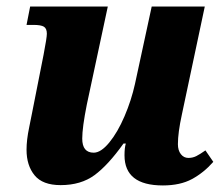

<svg xmlns="http://www.w3.org/2000/svg" viewBox="-20 -556 684 586"><path d="M360 -82Q360 -105 364 -118H357Q310 -52 268.5 -21.5Q227 9 165 9Q110 9 85.5 -21Q61 -51 61 -99Q61 -129 69 -167Q77 -205 78 -212L113 -389Q123 -441 123 -453Q123 -469 114 -474.5Q105 -480 82 -480H61L72 -536H309L245 -237Q231 -167 231 -133Q231 -90 266 -90Q288 -90 313.5 -121Q339 -152 360 -201Q381 -250 392 -300L443 -536H605L535 -206Q523 -151 523 -116Q523 -97 532 -85.5Q541 -74 555 -74Q568 -74 579 -79.5Q590 -85 607 -97L631 -62Q602 -29 566 -9.5Q530 10 477 10Q360 10 360 -82Z"/></svg>

Font: Noto Serif NarrowExtraBold
Style: Italic
Weight: 800
Width: 4
Italic angle: -12°
Designer: Monotype Design Team
Foundry: Monotype Imaging Inc.
Version: Version 1.001